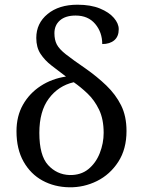

<svg xmlns="http://www.w3.org/2000/svg" viewBox="-20 -785 607 815"><path d="M274 10Q211 9 160.5 -18.5Q110 -46 80 -99Q50 -152 50 -228Q50 -292 77.5 -340.5Q105 -389 152.5 -420Q200 -451 260 -460Q227 -485 198.5 -507Q170 -529 152 -556.5Q134 -584 134 -624Q134 -686 182 -725.5Q230 -765 309 -765Q365 -765 404 -749Q443 -733 463.5 -709Q484 -685 484 -661Q484 -630 465 -614Q446 -598 414 -598Q414 -648 384 -683.5Q354 -719 301 -719Q258 -719 234.5 -698.5Q211 -678 211 -644Q211 -616 221 -596.5Q231 -577 259.5 -554.5Q288 -532 342 -495Q392 -460 431.5 -422Q471 -384 494 -338Q517 -292 517 -229Q517 -152 482 -98Q447 -44 391.5 -16.5Q336 11 274 10ZM275 -42Q323 -41 355 -67Q387 -93 403.5 -135Q420 -177 420 -221Q420 -279 400.5 -319.5Q381 -360 351.5 -388Q322 -416 293 -436Q228 -421 187.5 -367Q147 -313 147 -221Q147 -125 184 -84.5Q221 -44 275 -42Z"/></svg>

Font: NotoSerif-Regular
Style: Regular
Weight: 400
Designer: Monotype Design Team
Foundry: Monotype Imaging Inc.
Version: Version 2.007; ttfautohint (v1.8) -l 8 -r 50 -G 200 -x 14 -D